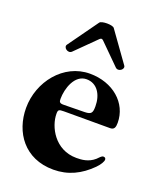

<svg xmlns="http://www.w3.org/2000/svg" viewBox="-130 -762 705 852"><g transform="rotate(20 222.0 -335.5)"><path d="M224.4 10.7C294 10.7 350.1 -17 399.9 -66.8C416.9 -83.8 426.1 -100.9 426.1 -109.4C426.1 -115.1 422.6 -120 414.8 -120C405.5 -120 398.4 -109 388.5 -100.1C360.1 -75.3 328.1 -73.2 303.3 -73.2C201 -73.2 153.4 -166.9 153.4 -227.3C153.4 -245.7 156.6 -248.6 181.1 -248.6H399.1C418.3 -248.6 422.6 -261.4 422.6 -282C422.6 -375.7 341.6 -445.3 233 -445.3C108.7 -445.3 17.8 -329.5 17.8 -206C17.8 -91.6 88.1 10.7 224.4 10.7ZM92.3 -531.2C81.3 -516 108.7 -494.7 124.3 -509.9L219.8 -604.4C225.9 -609.7 230.1 -609.7 236.2 -604L331 -509.9C346.6 -494.7 373.9 -516 362.9 -531.2L262.1 -671.9C253.9 -683.6 201.3 -683.6 193.2 -671.9ZM147.7 -295.5C147.7 -344.5 171.2 -416.9 227.3 -416.9C278.4 -416.9 304.7 -370.7 304.7 -317.5C304.7 -286.9 300.4 -277.7 268.5 -277C233.7 -276.3 202.8 -275.9 171.2 -275.6C150.2 -274.9 147.7 -281.6 147.7 -295.5Z"/></g></svg>

Font: Margiela Serif
Style: Bold
Weight: 700
Designer: Andreas Faust, Stefan Endress
Version: Version 1.002;FEAKit 1.0